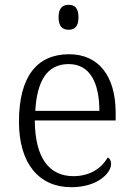

<svg xmlns="http://www.w3.org/2000/svg" viewBox="-20 -770 554 800"><path d="M266 -646C290 -646 307 -658 307 -698C307 -738 290 -750 266 -750C242 -750 224 -738 224 -698C224 -658 242 -646 266 -646ZM277 10C388 10 443 -50 443 -87C443 -101 437 -110 429 -114C405 -72 358 -36 286 -36C186 -36 126 -110 125 -268H462V-299C462 -457 388 -544 268 -544C134 -544 59 -451 59 -263C59 -89 142 10 277 10ZM394 -308H127C134 -431 175 -503 266 -503C355 -503 394 -425 394 -308Z"/></svg>

Font: Noto Serif Bengali Light
Style: Regular
Weight: 300
Designer: Juan Bruce, Universal Thirst, Indian Type Foundry and the Monotype Design Team.
Foundry: Monotype Imaging Inc.
Version: Version 2.003